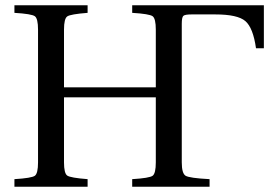

<svg xmlns="http://www.w3.org/2000/svg" viewBox="-20 -712 1043 732"><path d="M35 0V-29Q101 -33 113 -42Q125 -51 125 -93V-599Q125 -641 113 -650Q101 -659 35 -663V-692H314V-663Q249 -658 236.5 -649.5Q224 -641 224 -599V-379H574V-599Q574 -641 562 -650Q550 -659 484 -663V-692H986V-528H956Q945 -606 915.5 -631.5Q886 -657 801 -657H710Q685 -657 679 -651.5Q673 -646 673 -621V-93Q673 -51 687.5 -42Q702 -33 779 -29V0H484V-29Q550 -33 562 -42Q574 -51 574 -93V-341H224V-93Q224 -51 236.5 -42.5Q249 -34 314 -29V0Z"/></svg>

Font: Linguistics Pro
Style: Regular
Weight: 400
Designer: Stefan Peev, Context Ltd
Foundry: Stefan Peev, Context Ltd
Version: Version 001.000